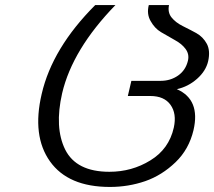

<svg xmlns="http://www.w3.org/2000/svg" viewBox="-20 -740 848 760"><path d="M746 -225Q728 -149 675 -98Q621 -46 555 -23Q488 0 415 0Q250 0 178 -101Q106 -202 145 -368Q187 -550 357 -720H437Q267 -545 226 -371Q195 -235 238 -148Q282 -60 413 -60Q502 -60 575 -105Q649 -150 668 -235Q680 -290 655 -325Q630 -360 575 -360H486L500 -420H616Q655 -420 685 -441Q715 -462 724 -500Q730 -526 714 -547Q699 -567 671 -582Q635 -602 617 -613Q592 -628 576 -657Q560 -685 569 -720H649Q643 -691 659 -671Q675 -651 703 -637Q739 -619 757 -609Q784 -594 799 -566Q813 -539 804 -498Q795 -459 760 -428Q725 -397 680 -387Q774 -346 746 -225Z"/></svg>

Font: Miedinger
Style: Italic
Weight: 400
Italic angle: -13°
Version: Version 001.000